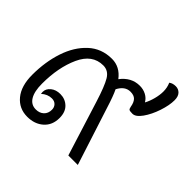

<svg xmlns="http://www.w3.org/2000/svg" viewBox="-149 -729 888 888"><g transform="rotate(45 295.0 -285.0)"><path d="M566 -528Q566 -495 551.5 -451.5Q537 -408 515 -377Q493 -346 472 -346Q455 -346 450.5 -349Q446 -352 444 -363Q440 -388 428.5 -400Q417 -412 394 -412Q358 -412 337 -371Q351 -343 370 -282L461 0H399L315 -268Q291 -345 272 -377Q253 -409 219 -409Q148 -409 113 -332Q78 -255 78 -149Q78 -98 94.5 -71Q111 -44 142 -44Q166 -44 181 -58Q196 -72 196 -96Q196 -112 186 -122.5Q176 -133 159 -133Q131 -133 108 -112Q107 -116 107 -124Q107 -145 125.5 -160Q144 -175 172 -175Q204 -175 226 -154Q248 -133 248 -94Q248 -47 217 -19.5Q186 8 138 8Q84 8 50.5 -32.5Q17 -73 17 -146Q17 -230 40.5 -301Q64 -372 111 -415.5Q158 -459 226 -459Q278 -459 313 -413Q350 -462 405 -462Q428 -462 447 -452Q466 -442 476 -424Q487 -444 494 -470.5Q501 -497 501 -520Q501 -546 491 -568Q504 -578 524 -578Q542 -578 554 -565.5Q566 -553 566 -528Z"/></g></svg>

Font: Krub
Style: Italic
Weight: 400
Italic angle: -8°
Designer: Ekaluck Peanpanawate
Foundry: Cadson Demak Co.,Ltd.
Version: Version 1.000; ttfautohint (v1.6)